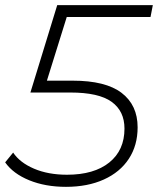

<svg xmlns="http://www.w3.org/2000/svg" viewBox="-25 -720 613 745"><path d="M234 -654 157 -407H257Q385 -407 447 -359.5Q509 -312 509 -226Q509 -156 475 -104Q441 -52 378 -23.5Q315 5 231 5Q151 5 88.5 -20.5Q26 -46 -5 -90L26 -128Q52 -89 107 -65.5Q162 -42 235 -42Q340 -42 399 -89.5Q458 -137 458 -221Q458 -289 408 -325Q358 -361 248 -361H93L197 -700H568L559 -654Z"/></svg>

Font: Idrija
Style: Italic
Weight: 300
Italic angle: -11.3°
Designer: Julieta Ulanovsky
Foundry: Julieta Ulanovsky
Version: Version 7.200